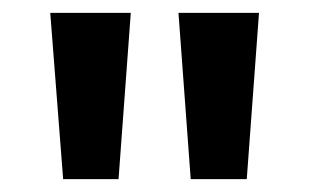

<svg xmlns="http://www.w3.org/2000/svg" viewBox="-20 -734 480 298"><path d="M183 -714H58L78 -456H164ZM382 -714H257L276 -456H363Z"/></svg>

Font: Noto Sans Myanmar UI SemiCondensed SemiBold
Style: Regular
Weight: 600
Width: 4
Designer: Monotype Design Team
Foundry: Monotype Imaging Inc.
Version: Version 2.103